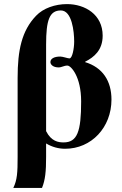

<svg xmlns="http://www.w3.org/2000/svg" viewBox="-20 -712 596 937"><path d="M205 -495C205 -613 221 -661 277 -661C331 -661 342 -559 342 -509C342 -476 333 -427 319 -427C310 -427 287 -436 274 -436C245 -436 226 -426 226 -409C226 -397 239 -383 266 -383C281 -383 292 -392 309 -392C326 -392 376 -339 376 -217C376 -69 357 -17 290 -17C265 -17 230 -22 205 -72ZM66 54C66 130 64 166 45 205H185C201 166 205 124 205 54V-12C233 5 265 14 298 14C426 14 524 -90 524 -226C524 -317 481 -383 395 -409L396 -411C439 -433 481 -467 481 -538C481 -641 395 -692 307 -692C249 -692 191 -672 156 -635C86 -562 66 -467 66 -332Z"/></svg>

Font: XITS
Style: Bold
Weight: 700
Designer: MicroPress Inc., with final additions and corrections provided by Coen Hoffman, Elsevier (retired)
Version: Version 1.302